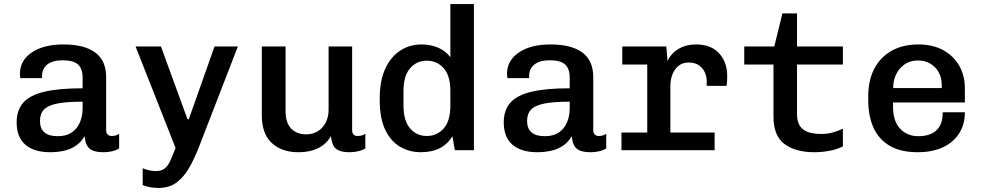

<svg xmlns="http://www.w3.org/2000/svg" viewBox="-20 -740 4840 946"><path d="M227 10Q148 10 105 -27Q62 -64 62 -137Q62 -197 94.5 -234Q127 -271 198.5 -288Q270 -305 387 -305V-358Q387 -402 364 -422.5Q341 -443 288 -443Q240 -443 213.5 -422.5Q187 -402 187 -365V-355H80Q79 -368 78.5 -372.5Q78 -377 78 -376.5Q78 -376 78 -374.5Q78 -373 78 -375Q78 -442 136.5 -481.5Q195 -521 292 -521Q396 -521 449.5 -481Q503 -441 503 -361V-100Q503 -84 510.5 -77Q518 -70 531 -70Q552 -70 567 -81V-9Q554 0 533.5 5Q513 10 491 10Q459 10 439 2.5Q419 -5 409.5 -22Q400 -39 397 -69Q380 -40 354.5 -22.5Q329 -5 296.5 2.5Q264 10 227 10ZM265 -69Q306 -69 333 -87Q360 -105 373.5 -136.5Q387 -168 387 -206V-239Q309 -239 263 -230Q217 -221 197 -200.5Q177 -180 177 -144Q177 -107 198.5 -88Q220 -69 265 -69Z M762 186Q739 186 719.5 182.5Q700 179 683 172V89Q694 94 712 98.5Q730 103 747 103Q775 103 791 90.5Q807 78 818.5 53Q830 28 845 -11L648 -511H773L904 -152H910L1037 -511H1152L963 -23Q941 35 914.5 82.5Q888 130 851.5 158Q815 186 762 186Z M1450 10Q1368 10 1319 -35.5Q1270 -81 1270 -172V-511H1387V-193Q1387 -135 1414.5 -106.5Q1442 -78 1489 -78Q1521 -78 1546 -93.5Q1571 -109 1585 -136.5Q1599 -164 1599 -198V-511H1715V-100Q1715 -84 1722 -77Q1729 -70 1742 -70Q1751 -70 1760.5 -72Q1770 -74 1780 -81V-9Q1767 0 1745.5 5Q1724 10 1703 10Q1666 10 1646.5 0Q1627 -10 1620 -28Q1613 -46 1610 -69Q1596 -44 1574 -26.5Q1552 -9 1521 0.5Q1490 10 1450 10Z M2053 10Q1998 10 1952 -16.5Q1906 -43 1878.5 -99.5Q1851 -156 1851 -246V-257Q1851 -343 1878.5 -402Q1906 -461 1952.5 -491Q1999 -521 2056 -521Q2105 -521 2141.5 -504Q2178 -487 2199 -458V-720H2315V0H2221L2209 -69Q2187 -31 2148 -10.5Q2109 10 2053 10ZM2083 -70Q2133 -70 2166 -107Q2199 -144 2199 -220V-291Q2199 -367 2166 -404Q2133 -441 2083 -441Q2033 -441 2000.5 -403.5Q1968 -366 1968 -291V-221Q1968 -145 2000.5 -107.5Q2033 -70 2083 -70Z M2627 10Q2548 10 2505 -27Q2462 -64 2462 -137Q2462 -197 2494.5 -234Q2527 -271 2598.5 -288Q2670 -305 2787 -305V-358Q2787 -402 2764 -422.5Q2741 -443 2688 -443Q2640 -443 2613.5 -422.5Q2587 -402 2587 -365V-355H2480Q2479 -368 2478.5 -372.5Q2478 -377 2478 -376.5Q2478 -376 2478 -374.5Q2478 -373 2478 -375Q2478 -442 2536.5 -481.5Q2595 -521 2692 -521Q2796 -521 2849.5 -481Q2903 -441 2903 -361V-100Q2903 -84 2910.5 -77Q2918 -70 2931 -70Q2952 -70 2967 -81V-9Q2954 0 2933.5 5Q2913 10 2891 10Q2859 10 2839 2.5Q2819 -5 2809.5 -22Q2800 -39 2797 -69Q2780 -40 2754.5 -22.5Q2729 -5 2696.5 2.5Q2664 10 2627 10ZM2665 -69Q2706 -69 2733 -87Q2760 -105 2773.5 -136.5Q2787 -168 2787 -206V-239Q2709 -239 2663 -230Q2617 -221 2597 -200.5Q2577 -180 2577 -144Q2577 -107 2598.5 -88Q2620 -69 2665 -69Z M3169 0V-422H3046V-511H3263L3269 -439Q3286 -477 3323 -499Q3360 -521 3410 -521Q3483 -521 3523 -477.5Q3563 -434 3563 -366Q3563 -354 3562.5 -342.5Q3562 -331 3560 -317H3462V-340Q3462 -364 3452 -385Q3442 -406 3422.5 -419Q3403 -432 3373 -432Q3343 -432 3323 -415.5Q3303 -399 3293 -373Q3283 -347 3283 -318V0ZM3042 0V-87H3501V0Z M3993 10Q3899 10 3845 -30.5Q3791 -71 3791 -165V-422H3647V-511H3795L3835 -674H3907V-511H4133V-422H3907V-175Q3907 -143 3920 -121.5Q3933 -100 3959.5 -90Q3986 -80 4027 -80Q4058 -80 4085.5 -88Q4113 -96 4133 -106V-19Q4108 -5 4069.5 2.5Q4031 10 3993 10Z M4501 10Q4418 10 4364 -21.5Q4310 -53 4284 -110.5Q4258 -168 4258 -244V-267Q4258 -345 4288 -402Q4318 -459 4373.5 -490Q4429 -521 4505 -521Q4576 -521 4627 -493Q4678 -465 4706 -416.5Q4734 -368 4734 -304V-235H4380V-215Q4380 -143 4415 -106Q4450 -69 4504 -69Q4563 -69 4594 -98Q4625 -127 4625 -187H4734Q4734 -126 4705 -81.5Q4676 -37 4624 -13.5Q4572 10 4501 10ZM4381 -306H4620V-321Q4620 -356 4605.5 -383Q4591 -410 4564.5 -426Q4538 -442 4503 -442Q4464 -442 4437 -423Q4410 -404 4395.5 -374Q4381 -344 4381 -312Z"/></svg>

Font: Chivo Mono Medium
Style: Regular
Weight: 500
Monospace: yes
Designer: Hector Gatti
Foundry: Omnibus-Type
Version: Version 1.008